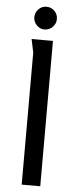

<svg xmlns="http://www.w3.org/2000/svg" viewBox="-60 -927 388 958"><g transform="rotate(5 134.0 -447.5)"><path d="M73 -728H180V0H87V-662Q87 -663 83.5 -678Q80 -693 77 -709Q74 -725 73 -728ZM190 -838Q190 -815 173 -798Q156 -781 133 -781Q110 -781 93.5 -798Q77 -815 77 -838Q77 -861 93.5 -878Q110 -895 133 -895Q157 -895 173.5 -878.5Q190 -862 190 -838Z"/></g></svg>

Font: Rosario Light
Style: Regular
Weight: 300
Designer: Hector Gatti
Foundry: Omnibus Type
Version: Version 1.101; ttfautohint (v1.8.1.43-b0c9)